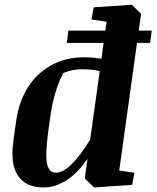

<svg xmlns="http://www.w3.org/2000/svg" viewBox="-20 -783 663 813"><path d="M402.3 -481.9Q369.6 -489.7 327.1 -489.7Q284.2 -489.7 247.6 -473.6Q208.5 -397.9 192.9 -289.1L184.1 -225.1Q171.4 -129.4 179 -90.6Q186.5 -51.8 216.8 -51.8Q275.9 -51.8 361.8 -191.9ZM335.9 -540.5Q368.7 -540.5 409.7 -534.7L418.5 -601.1H262.7L269.5 -653.3H425.8L431.2 -690.9L367.2 -700.7L377 -752L538.1 -762.7L577.6 -724.6L567.4 -653.3H622.6L615.7 -601.1H560.1L484.9 -61L549.3 -51.3L539.6 0L378.4 10.7L338.9 -27.3L350.6 -110.8Q310.1 -50.8 262 -20Q213.9 10.7 165 10.7Q90.3 10.7 56.9 -37.8Q23.4 -86.4 36.1 -182.1L48.8 -273.9Q67.4 -398.9 145.3 -469.7Q223.1 -540.5 335.9 -540.5Z"/></svg>

Font: NoticiaText-BoldItalic
Style: Bold Italic
Weight: 700
Italic angle: -8°
Designer: JM Sole
Foundry: JM Sole
Version: Version 1.003